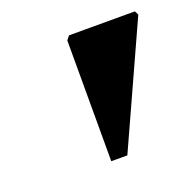

<svg xmlns="http://www.w3.org/2000/svg" viewBox="-70 -803 463 460"><g transform="rotate(-20 161.0 -573.0)"><path d="M141 -414V-722L149 -732H317L322 -722L182 -414Z"/></g></svg>

Font: Platypi Light ExtraBold
Style: Italic
Weight: 800
Italic angle: -13°
Version: Version 1.200